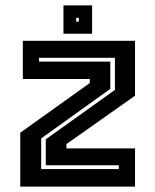

<svg xmlns="http://www.w3.org/2000/svg" viewBox="-20 -691 575 711"><path d="M132.5 -65H420V-79H149.5V-175L405.5 -358V-477H124.5V-463H388.5V-362L132.5 -178.5ZM55 0V-199.5L312.5 -383.5V-398.5H64.5V-540H480V-336.5L226 -157.5V-141.5H480V0ZM215 -566V-671H321V-566ZM262 -611H272V-625H262Z"/></svg>

Font: Tourney Thin
Style: Bold
Weight: 700
Version: Version 1.015